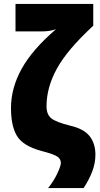

<svg xmlns="http://www.w3.org/2000/svg" viewBox="-20 -780 511 978"><path d="M337 -140Q265 -158 241 -177.5Q217 -197 217 -239Q217 -334 269.5 -430Q322 -526 455 -649V-760H59V-620H193Q233 -620 265 -631Q144 -527 90 -429Q36 -331 36 -230Q36 -138 66.5 -87.5Q97 -37 188 -12Q257 6 273.5 18.5Q290 31 290 50Q290 65 272 103.5Q254 142 225 178H406Q434 135 450 93Q466 51 466 8Q466 -49 436.5 -86.5Q407 -124 337 -140Z"/></svg>

Font: Noto Sans UI SemiCondensed Black
Style: Regular
Weight: 900
Width: 4
Designer: Monotype Design Team
Foundry: Monotype Imaging Inc.
Version: 1.001